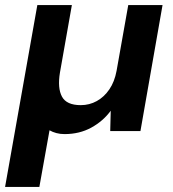

<svg xmlns="http://www.w3.org/2000/svg" viewBox="-38 -516 683 756"><path d="M-18 220 109 -496H245L198 -230Q188 -169 206 -135.5Q224 -102 280 -102Q314 -102 343 -118Q372 -134 392.5 -164Q413 -194 421 -237L467 -496H602L515 0H396L398 -80Q368 -39 321.5 -13.5Q275 12 216 12Q199 12 184 8Q169 4 157 -3L117 220Z"/></svg>

Font: DM Sans 18pt
Style: Bold Italic
Weight: 700
Italic angle: -10°
Designer: Colophon Foundry, Jonny Pinhorn
Foundry: Colophon Foundry
Version: Version 4.004;gftools[0.9.30]